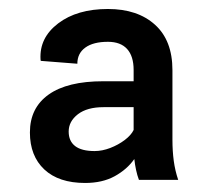

<svg xmlns="http://www.w3.org/2000/svg" viewBox="-20 -741 463 423"><path d="M167.5 -337.9Q109.4 -337.9 77.6 -367.7Q45.9 -397.5 45.9 -449.2Q45.9 -503.4 87.2 -532.7Q128.4 -562 207.5 -562H274.4V-586.9Q274.4 -617.2 260 -633.1Q245.6 -648.9 217.8 -648.9Q185.5 -648.9 168 -636.2Q150.4 -623.5 150.4 -600.6L69.8 -606.9L69.3 -609.9Q66.4 -657.7 108.2 -689.5Q149.9 -721.2 217.8 -721.2Q283.2 -721.2 321.5 -686.5Q359.9 -651.9 359.9 -586.4V-433.1Q359.9 -408.2 362.8 -386.7Q365.7 -365.2 372.6 -344.7H286.1Q282.2 -355 279.8 -366.5Q277.3 -377.9 275.9 -390.6Q259.8 -367.7 232.7 -352.8Q205.6 -337.9 167.5 -337.9ZM188.5 -408.2Q205.1 -408.2 222.9 -415Q240.7 -421.9 254.9 -432.6Q269 -443.4 274.4 -454.6V-504.9H208Q171.9 -504.9 151.6 -489.3Q131.3 -473.6 131.3 -451.2Q131.3 -430.2 145.5 -419.2Q159.7 -408.2 188.5 -408.2Z"/></svg>

Font: Robotiche
Style: Bold
Weight: 700
Designer: Google
Version: Version 2.001